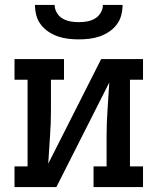

<svg xmlns="http://www.w3.org/2000/svg" viewBox="-20 -760 640 780"><path d="M39 0V-84H92V-436H39V-520H240V-436H187V-312Q187 -258 183 -204Q179 -150 176 -95L391 -520H561V-436H508V-84H561V0H360V-84H413V-208Q413 -262 417 -316Q421 -370 424 -425L209 0ZM300 -600Q279 -600 257.5 -602.5Q236 -605 215.5 -612Q195 -619 177 -631Q159 -643 146 -660Q133 -677 127.5 -698Q122 -719 122 -740H202Q202 -723 211 -708Q220 -693 234.5 -684.5Q249 -676 266 -673Q283 -670 300 -670Q317 -670 334 -673Q351 -676 365.5 -684.5Q380 -693 389 -708Q398 -723 398 -740H478Q478 -719 472.5 -698Q467 -677 454 -660Q441 -643 423 -631Q405 -619 384.5 -612Q364 -605 342.5 -602.5Q321 -600 300 -600Z"/></svg>

Font: Iosevka Etoile Medium
Style: Regular
Weight: 500
Designer: Belleve Invis
Foundry: Belleve Invis
Version: Version 22.1.2; ttfautohint (v1.8.4)